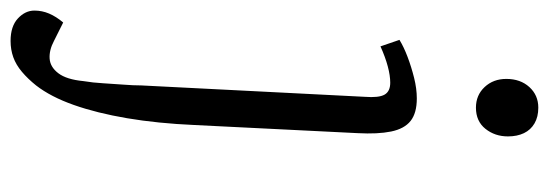

<svg xmlns="http://www.w3.org/2000/svg" viewBox="-376 -434 1013 354"><g transform="rotate(90 130.0 -257.5)"><path d="M184 -110Q181 -42 171.5 14Q162 70 147 112.5Q132 155 111 182Q99 197 86 208Q73 219 59 224Q45 229 29 229Q2 229 -12.5 215.5Q-27 202 -27 185Q-27 171 -21.5 158Q-16 145 -5 132L29 149Q46 158 61.5 157Q77 156 88.5 141Q100 126 103 95Q106 77 107 58.5Q108 40 109.5 21.5Q111 3 111 -12L132 -424Q134 -450 128 -460.5Q122 -471 106 -471Q93 -471 76 -466.5Q59 -462 39 -453L27 -488Q40 -496 58.5 -503Q77 -510 97 -515Q117 -520 135 -520Q162 -520 176.5 -508.5Q191 -497 196 -472.5Q201 -448 199 -411ZM99 -685Q99 -711 114 -727.5Q129 -744 152 -744Q169 -744 181 -737Q193 -730 199 -717.5Q205 -705 205 -688Q205 -664 191 -646.5Q177 -629 152 -629Q129 -629 114 -645Q99 -661 99 -685Z"/></g></svg>

Font: Literata 24pt Light
Style: Italic
Weight: 300
Italic angle: -2°
Designer: Latin by Veronika Burian and Jose Scaglione. Greek by Irene Vlachou. Cyrillic by Vera Evstafieva
Foundry: TypeTogether
Version: Version 3.103;gftools[0.9.29]